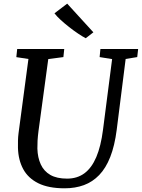

<svg xmlns="http://www.w3.org/2000/svg" viewBox="-20 -1008 767 1038"><path d="M659.3 -689.2 610.9 -306Q599.9 -220 576.1 -159.5Q552.3 -99 516.4 -61.8Q480.5 -24.5 433.6 -7.2Q386.6 10 329.4 10Q242.2 10 187.1 -17.3Q132.1 -44.6 105.5 -93.8Q78.9 -143 77.1 -208.3Q76.8 -227.3 77.2 -247.9Q77.6 -268.5 80.5 -290L133.7 -689.2L68.3 -699.1L72.9 -743H327.3L322.7 -699.4L240.9 -688.5L188 -298.7Q184.5 -271.4 183.1 -248Q181.8 -224.6 182.1 -204.6Q183.5 -156 200.4 -119.3Q217.2 -82.6 252 -62.4Q286.9 -42.3 342.7 -42.3Q397.4 -42.3 436.6 -71.3Q475.7 -100.3 500.6 -158.8Q525.5 -217.4 536.8 -306L586.1 -688.5L518.6 -699.4L522.8 -743H726.8L721.9 -699.4ZM443.5 -801.3Q426.1 -810.3 402.2 -826.4Q378.2 -842.5 353.3 -862Q328.4 -881.6 307.3 -901Q286.2 -920.4 274.5 -936.1L343.3 -988.3L484.8 -833.3Z"/></svg>

Font: Merriweather Light
Style: Italic
Weight: 300
Italic angle: -7.8°
Designer: Eben Sorkin
Foundry: Eben Sorkin
Version: Version 2.101